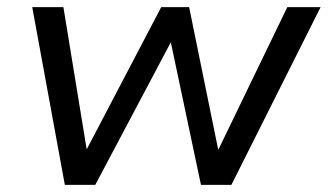

<svg xmlns="http://www.w3.org/2000/svg" viewBox="-20 -516 915 536"><path d="M161 0 70 -496H157L222 -99L430 -496H508L589 -99H590L782 -496H875L626 0H541L456 -402H459L246 0Z"/></svg>

Font: Nunito Sans 7pt
Style: Italic
Weight: 400
Italic angle: -9°
Designer: Vernon Adams
Foundry: Vernon Adams
Version: Version 3.101;gftools[0.9.27]